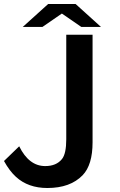

<svg xmlns="http://www.w3.org/2000/svg" viewBox="-20 -899 600 962"><path d="M221.2 -878.9H358.9L485.8 -764.2H387.2L290 -831.1L192.9 -764.2H94.2ZM312 -725.1H443.8V-186Q443.8 -72.8 394 -21Q332 43 217.3 43Q121.1 43 60.1 -12.7Q27.8 -42 0 -92.3L76.2 -166Q125 -66.9 206.5 -66.9Q262.2 -66.9 290.5 -102.1Q312 -128.9 312 -201.2Z"/></svg>

Font: FORM UDPGothic
Style: Bold
Weight: 700
Foundry: Pronama LLC
Version: Version 1.051